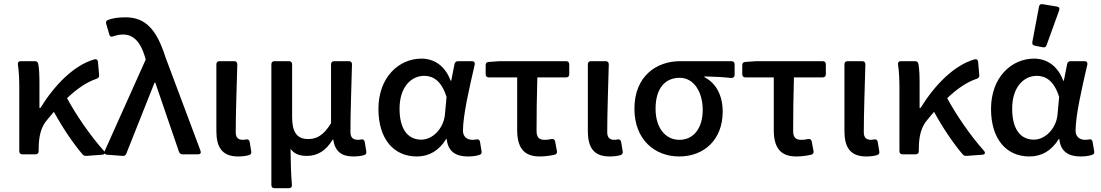

<svg xmlns="http://www.w3.org/2000/svg" viewBox="-20 -770 5493 958"><path d="M498 -17.6C431.6 -91.8 359.4 -196.3 314.5 -280.3C367.2 -330.1 415 -361.3 461.9 -377C470.7 -379.9 475.6 -385.7 474.6 -394.5L468.8 -460.9C467.8 -471.7 460.9 -476.6 450.2 -473.6C348.6 -444.3 252.9 -346.7 181.6 -231.4H176.8V-354.5C176.8 -389.6 175.8 -424.8 170.9 -451.2C168.9 -460 163.1 -464.8 154.3 -464.8H84C73.2 -464.8 67.4 -459 69.3 -448.2C75.2 -408.2 76.2 -364.3 76.2 -332V-15.6C76.2 -5.9 82 0 91.8 0H157.2C167 0 172.9 -5.9 172.9 -15.6V-26.4C172.9 -89.8 184.6 -137.7 216.8 -173.8C227.5 -187.5 238.3 -199.2 249 -211.9C292 -132.8 345.7 -53.7 391.6 0C397.5 5.9 403.3 8.8 411.1 7.8L490.2 2C502.9 1 506.8 -7.8 498 -17.6Z M513.7 2 591.8 7.8C600.6 8.8 607.4 4.9 610.4 -3.9L751 -357.4H754.9L873 -12.7C876 -4.9 881.8 0 890.6 0H967.8C979.5 0 984.4 -5.9 980.5 -17.6L805.7 -484.4C762.7 -619.1 709 -683.6 606.4 -683.6C566.4 -683.6 542 -678.7 519.5 -670.9C510.7 -668 506.8 -660.2 509.8 -651.4L525.4 -597.7C528.3 -586.9 535.2 -585 545.9 -588.9C559.6 -593.8 575.2 -597.7 594.7 -597.7C645.5 -597.7 680.7 -560.5 702.1 -490.2L707 -472.7L502.9 -17.6C498 -7.8 502.9 1 513.7 2Z M1059.6 -116.2C1059.6 -37.1 1086.9 10.7 1168 10.7C1192.4 10.7 1209 7.8 1222.7 3.9C1232.4 1 1235.4 -6.8 1233.4 -15.6L1225.6 -62.5C1223.6 -72.3 1216.8 -76.2 1207 -74.2C1202.1 -73.2 1197.3 -72.3 1192.4 -72.3C1169.9 -72.3 1156.2 -82 1156.2 -110.4C1156.2 -205.1 1161.1 -335 1164.1 -449.2C1164.1 -459 1158.2 -464.8 1148.4 -464.8H1075.2C1065.4 -464.8 1059.6 -459 1059.6 -449.2Z M1334 -449.2V153.3C1334 163.1 1339.8 168.9 1349.6 168.9H1421.9C1431.6 168.9 1437.5 163.1 1436.5 152.3C1431.6 91.8 1430.7 47.9 1429.7 -27.3C1451.2 2 1479.5 7.8 1513.7 7.8C1563.5 7.8 1607.4 -18.6 1639.6 -73.2H1642.6C1651.4 -15.6 1683.6 10.7 1742.2 10.7C1766.6 10.7 1783.2 7.8 1796.9 3.9C1806.6 1 1809.6 -5.9 1807.6 -14.6L1799.8 -62.5C1797.9 -72.3 1791 -76.2 1781.2 -74.2C1776.4 -73.2 1771.5 -72.3 1766.6 -72.3C1744.1 -72.3 1728.5 -82 1728.5 -110.4C1728.5 -205.1 1733.4 -335 1736.3 -449.2C1736.3 -459 1730.5 -464.8 1720.7 -464.8H1647.5C1637.7 -464.8 1631.8 -459 1631.8 -449.2V-155.3C1592.8 -91.8 1557.6 -76.2 1517.6 -76.2C1460.9 -76.2 1437.5 -111.3 1437.5 -186.5V-449.2C1437.5 -459 1431.6 -464.8 1421.9 -464.8H1349.6C1339.8 -464.8 1334 -459 1334 -449.2Z M1868.2 -226.6C1868.2 -75.2 1945.3 10.7 2059.6 10.7C2120.1 10.7 2169.9 -17.6 2206.1 -76.2H2209C2214.8 -14.6 2253.9 10.7 2314.5 10.7C2338.9 10.7 2357.4 7.8 2372.1 2.9C2381.8 0 2384.8 -6.8 2382.8 -15.6L2375 -62.5C2373 -73.2 2366.2 -76.2 2356.4 -74.2C2350.6 -73.2 2343.8 -72.3 2337.9 -72.3C2311.5 -72.3 2290 -86.9 2290 -118.2C2290 -194.3 2322.3 -334 2348.6 -447.3C2350.6 -458 2345.7 -464.8 2335 -464.8H2265.6C2256.8 -464.8 2250 -460 2248 -451.2L2231.4 -367.2H2228.5C2199.2 -446.3 2141.6 -477.5 2083 -477.5C1969.7 -477.5 1868.2 -383.8 1868.2 -226.6ZM2200.2 -200.2C2194.3 -129.9 2139.6 -73.2 2082 -73.2C2014.6 -73.2 1973.6 -126 1973.6 -227.5C1973.6 -338.9 2034.2 -391.6 2096.7 -391.6C2139.6 -391.6 2182.6 -368.2 2208 -286.1Z M2560.5 -122.1C2560.5 -39.1 2588.9 10.7 2672.9 10.7C2700.2 10.7 2725.6 6.8 2747.1 2C2756.8 0 2760.7 -6.8 2758.8 -16.6L2750 -63.5C2748 -74.2 2741.2 -78.1 2731.4 -76.2C2719.7 -73.2 2708 -72.3 2697.3 -72.3C2670.9 -72.3 2657.2 -84 2657.2 -116.2C2657.2 -194.3 2658.2 -289.1 2661.1 -383.8H2804.7C2814.5 -383.8 2820.3 -389.6 2820.3 -399.4V-449.2C2820.3 -459 2814.5 -464.8 2804.7 -464.8H2473.6L2418 -460.9C2408.2 -460 2403.3 -455.1 2403.3 -445.3V-399.4C2403.3 -389.6 2409.2 -383.8 2418.9 -383.8H2560.5Z M2913.1 -116.2C2913.1 -37.1 2940.4 10.7 3021.5 10.7C3045.9 10.7 3062.5 7.8 3076.2 3.9C3085.9 1 3088.9 -6.8 3086.9 -15.6L3079.1 -62.5C3077.1 -72.3 3070.3 -76.2 3060.5 -74.2C3055.7 -73.2 3050.8 -72.3 3045.9 -72.3C3023.4 -72.3 3009.8 -82 3009.8 -110.4C3009.8 -205.1 3014.6 -335 3017.6 -449.2C3017.6 -459 3011.7 -464.8 3002 -464.8H2928.7C2918.9 -464.8 2913.1 -459 2913.1 -449.2Z M3145.5 -227.5C3145.5 -73.2 3247.1 10.7 3369.1 10.7C3492.2 10.7 3585.9 -72.3 3585.9 -212.9C3585.9 -293.9 3552.7 -355.5 3495.1 -384.8V-388.7C3543.9 -387.7 3582 -385.7 3628.9 -380.9C3639.6 -380.9 3645.5 -386.7 3645.5 -396.5V-449.2C3645.5 -459 3639.6 -464.8 3629.9 -464.8H3374C3255.9 -464.8 3145.5 -390.6 3145.5 -227.5ZM3486.3 -221.7C3486.3 -128.9 3439.5 -72.3 3370.1 -72.3C3300.8 -72.3 3251 -130.9 3251 -227.5C3251 -333 3301.8 -381.8 3371.1 -381.8C3445.3 -381.8 3486.3 -306.6 3486.3 -221.7Z M3840.8 -122.1C3840.8 -39.1 3869.1 10.7 3953.1 10.7C3980.5 10.7 4005.9 6.8 4027.3 2C4037.1 0 4041 -6.8 4039.1 -16.6L4030.3 -63.5C4028.3 -74.2 4021.5 -78.1 4011.7 -76.2C4000 -73.2 3988.3 -72.3 3977.5 -72.3C3951.2 -72.3 3937.5 -84 3937.5 -116.2C3937.5 -194.3 3938.5 -289.1 3941.4 -383.8H4085C4094.7 -383.8 4100.6 -389.6 4100.6 -399.4V-449.2C4100.6 -459 4094.7 -464.8 4085 -464.8H3753.9L3698.2 -460.9C3688.5 -460 3683.6 -455.1 3683.6 -445.3V-399.4C3683.6 -389.6 3689.5 -383.8 3699.2 -383.8H3840.8Z M4193.4 -116.2C4193.4 -37.1 4220.7 10.7 4301.8 10.7C4326.2 10.7 4342.8 7.8 4356.4 3.9C4366.2 1 4369.1 -6.8 4367.2 -15.6L4359.4 -62.5C4357.4 -72.3 4350.6 -76.2 4340.8 -74.2C4335.9 -73.2 4331.1 -72.3 4326.2 -72.3C4303.7 -72.3 4290 -82 4290 -110.4C4290 -205.1 4294.9 -335 4297.9 -449.2C4297.9 -459 4292 -464.8 4282.2 -464.8H4209C4199.2 -464.8 4193.4 -459 4193.4 -449.2Z M4889.6 -17.6C4823.2 -91.8 4751 -196.3 4706.1 -280.3C4758.8 -330.1 4806.6 -361.3 4853.5 -377C4862.3 -379.9 4867.2 -385.7 4866.2 -394.5L4860.4 -460.9C4859.4 -471.7 4852.5 -476.6 4841.8 -473.6C4740.2 -444.3 4644.5 -346.7 4573.2 -231.4H4568.4V-354.5C4568.4 -389.6 4567.4 -424.8 4562.5 -451.2C4560.5 -460 4554.7 -464.8 4545.9 -464.8H4475.6C4464.8 -464.8 4459 -459 4460.9 -448.2C4466.8 -408.2 4467.8 -364.3 4467.8 -332V-15.6C4467.8 -5.9 4473.6 0 4483.4 0H4548.8C4558.6 0 4564.5 -5.9 4564.5 -15.6V-26.4C4564.5 -89.8 4576.2 -137.7 4608.4 -173.8C4619.1 -187.5 4629.9 -199.2 4640.6 -211.9C4683.6 -132.8 4737.3 -53.7 4783.2 0C4789.1 5.9 4794.9 8.8 4802.7 7.8L4881.8 2C4894.5 1 4898.4 -7.8 4889.6 -17.6Z M5164.1 -736.3 5130.9 -560.5C5128.9 -549.8 5133.8 -543.9 5143.6 -542L5182.6 -534.2C5191.4 -532.2 5199.2 -535.2 5202.1 -544.9L5264.6 -717.8C5268.6 -728.5 5264.6 -735.4 5253.9 -737.3L5182.6 -749C5172.9 -751 5166 -747.1 5164.1 -736.3ZM4924.8 -226.6C4924.8 -75.2 5002 10.7 5116.2 10.7C5176.8 10.7 5226.6 -17.6 5262.7 -76.2H5265.6C5271.5 -14.6 5310.5 10.7 5371.1 10.7C5395.5 10.7 5414.1 7.8 5428.7 2.9C5438.5 0 5441.4 -6.8 5439.5 -15.6L5431.6 -62.5C5429.7 -73.2 5422.9 -76.2 5413.1 -74.2C5407.2 -73.2 5400.4 -72.3 5394.5 -72.3C5368.2 -72.3 5346.7 -86.9 5346.7 -118.2C5346.7 -194.3 5378.9 -334 5405.3 -447.3C5407.2 -458 5402.3 -464.8 5391.6 -464.8H5322.3C5313.5 -464.8 5306.6 -460 5304.7 -451.2L5288.1 -367.2H5285.2C5255.9 -446.3 5198.2 -477.5 5139.6 -477.5C5026.4 -477.5 4924.8 -383.8 4924.8 -226.6ZM5256.8 -200.2C5251 -129.9 5196.3 -73.2 5138.7 -73.2C5071.3 -73.2 5030.3 -126 5030.3 -227.5C5030.3 -338.9 5090.8 -391.6 5153.3 -391.6C5196.3 -391.6 5239.3 -368.2 5264.6 -286.1Z"/></svg>

Font: Ed Sans Neue Medium
Style: Regular
Weight: 500
Designer: Stephen Hutchings
Version: Version 1.004;PS 001.004;hotconv 1.0.88;makeotf.lib2.5.64775